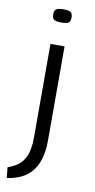

<svg xmlns="http://www.w3.org/2000/svg" viewBox="-102 -769 507 1020"><g transform="rotate(10 151.5 -259.5)"><path d="M154 -656Q126 -656 115.5 -663.5Q105 -671 105 -691Q105 -712 115 -719.5Q125 -727 154 -727Q184 -727 194 -719.5Q204 -712 204 -691Q204 -671 194 -663.5Q184 -656 154 -656ZM194 -534V-27Q194 155 63 196Q53 200 39 203Q25 206 13 208L7 151Q20 147 35 139Q77 120 97.5 80Q118 40 118 -28V-534Z"/></g></svg>

Font: Georama ExtraExtended Light
Style: Regular
Weight: 300
Width: 8
Designer: Jean-Baptiste Levee
Foundry: Production Type
Version: Version 1.000